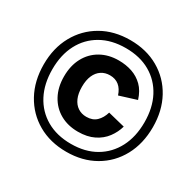

<svg xmlns="http://www.w3.org/2000/svg" viewBox="-154 -883 1092 1067"><g transform="rotate(30 392.0 -350.0)"><path d="M393 8Q289 8 210 -37.5Q131 -83 86.5 -164Q42 -245 42 -351Q42 -456 86.5 -536.5Q131 -617 210 -662.5Q289 -708 393 -708Q496 -708 575 -662.5Q654 -617 698 -536.5Q742 -456 742 -351Q742 -245 698 -164Q654 -83 575 -37.5Q496 8 393 8ZM393 -43Q484 -43 550 -81.5Q616 -120 652 -189Q688 -258 688 -351Q688 -444 652 -512.5Q616 -581 550 -619Q484 -657 393 -657Q302 -657 235.5 -619Q169 -581 133 -512.5Q97 -444 97 -351Q97 -258 133 -189Q169 -120 235.5 -81.5Q302 -43 393 -43ZM393 -121Q328 -121 278.5 -149Q229 -177 201 -228.5Q173 -280 173 -349Q173 -418 200.5 -469.5Q228 -521 278 -549.5Q328 -578 393 -578Q440 -578 479.5 -564.5Q519 -551 549 -521.5Q579 -492 595 -441L486 -407Q474 -444 450.5 -463Q427 -482 392 -482Q361 -482 337.5 -466.5Q314 -451 301 -421.5Q288 -392 288 -349Q288 -306 301 -276.5Q314 -247 337.5 -231.5Q361 -216 392 -216Q432 -216 456 -239Q480 -262 491 -300L600 -273Q589 -233 563 -198Q537 -163 494.5 -142Q452 -121 393 -121Z"/></g></svg>

Font: Parkinsans Light SemiBold
Style: Regular
Weight: 600
Version: Version 1.000